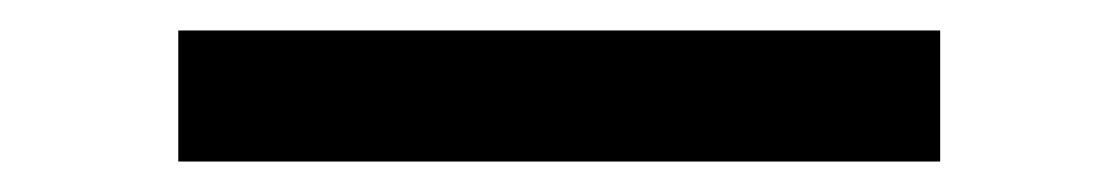

<svg xmlns="http://www.w3.org/2000/svg" viewBox="-20 44 734 126"><path d="M97 150V64H597V150Z"/></svg>

Font: Chivo SemiBold
Style: Regular
Weight: 600
Designer: Hector Gatti
Foundry: Omnibus-Type
Version: Version 2.002